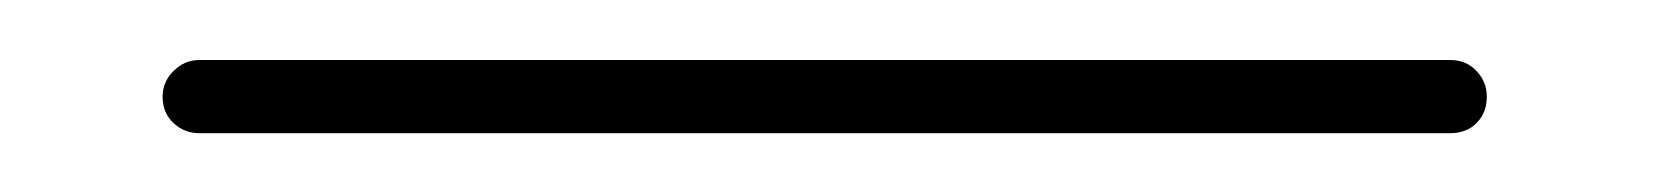

<svg xmlns="http://www.w3.org/2000/svg" viewBox="-20 146 555 64"><path d="M475.6 178.2Q475.6 183.6 472.2 187Q468.8 190.4 463.4 190.4H46.4Q41.5 190.4 37.8 187Q34.2 183.6 34.2 178.2Q34.2 173.3 37.8 169.7Q41.5 166 46.4 166H463.4Q468.8 166 472.2 169.7Q475.6 173.3 475.6 178.2Z"/></svg>

Font: Velvelyne Light
Style: Regular
Weight: 200
Designer: Manon Van der Borght et Mariel Nils
Foundry: Velvetyne
Version: Version 1.070